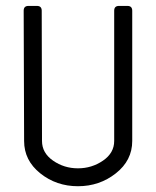

<svg xmlns="http://www.w3.org/2000/svg" viewBox="-20 -645 540 665"><path d="M250 -62Q297.9 -62 336.7 -88.6Q375.5 -115.2 375.5 -156.7V-607.9Q375.5 -624.5 392.1 -624.5H421.4Q438 -624.5 438 -607.9V-156.7Q438 -89.4 381.3 -44.7Q324.7 0 250 0Q175.3 0 119.4 -44.7Q63.5 -89.4 63.5 -156.7L62 -607.9Q62 -624.5 78.6 -624.5H107.9Q124.5 -624.5 124.5 -607.9L125.5 -156.7Q125.5 -115.2 163.8 -88.6Q202.1 -62 250 -62Z"/></svg>

Font: GOSTRUS
Style: type_B
Weight: 400
Designer: Юрий и Татьяна Кривогуз
Version: Version 02.00